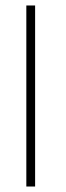

<svg xmlns="http://www.w3.org/2000/svg" viewBox="-20 -680 242 700"><path d="M76 -660H108V0H76Z"/></svg>

Font: League Spartan Thin
Style: Regular
Weight: 100
Foundry: The League of Moveable Type
Version: Version 2.002